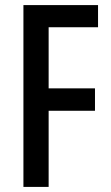

<svg xmlns="http://www.w3.org/2000/svg" viewBox="-20 -734 435 754"><path d="M171 0H72V-714H365V-627H171V-387H353V-299H171Z"/></svg>

Font: Noto Sans Telugu ExtraCondensed Medium
Style: Regular
Weight: 500
Width: 2
Designer: Jelle Bosma - Monotype Design Team
Foundry: Monotype Imaging Inc.
Version: Version 2.005; ttfautohint (v1.8.4.7-5d5b)